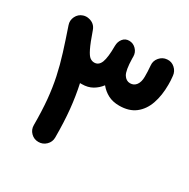

<svg xmlns="http://www.w3.org/2000/svg" viewBox="-161 -796 993 1008"><g transform="rotate(30 335.5 -292.0)"><path d="M200.2 64.5Q173.3 64.5 154.5 45.7Q135.7 26.9 135.7 0Q135.7 -85.9 129.4 -153.6Q123 -221.2 110.1 -281.7Q97.2 -342.3 77.4 -405.5Q57.6 -468.8 31.2 -545.9Q22.5 -570.8 34.4 -595.2Q46.4 -619.6 71.8 -627.9Q89.8 -633.8 108.4 -628.9Q142.6 -620.6 154.3 -587.9Q177.2 -522 192.4 -491.2Q207.5 -460.4 219.7 -451.7Q231.9 -442.9 245.6 -442.9Q272.9 -442.9 284.7 -473.1Q296.4 -503.4 296.4 -572.8Q296.4 -598.1 310.5 -616.2Q324.7 -634.3 348.6 -634.3Q373 -634.3 390.6 -616.2Q408.2 -598.1 408.2 -572.8Q408.2 -566.4 408.2 -560.5Q409.7 -489.7 424.3 -466.3Q439 -442.9 462.9 -442.9Q486.3 -442.9 499.8 -461.4Q513.2 -480 513.2 -511.2Q513.2 -528.3 512.7 -542Q512.2 -555.7 510.3 -579.1Q507.8 -605.5 525.6 -626.2Q543.5 -647 569.8 -648.9Q596.2 -651.4 616.2 -633.5Q636.2 -615.7 638.7 -589.4Q640.6 -571.3 641.1 -561.3Q641.6 -551.3 641.6 -536.6Q641.6 -471.7 624 -421.1Q606.4 -370.6 569.1 -341.6Q531.7 -312.5 472.2 -312.5Q433.1 -312.5 404.3 -327.6Q375.5 -342.8 355 -368.2Q336.4 -343.3 309.6 -327.9Q282.7 -312.5 246.6 -312.5Q240.7 -312.5 235.4 -312.5Q250.5 -243.7 258.1 -168.5Q265.6 -93.3 265.6 0Q265.6 26.9 246.3 45.7Q227.1 64.5 200.2 64.5Z"/></g></svg>

Font: Mikhak-DS2-FD Bold
Style: Regular
Weight: 700
Designer: Amin Abedi
Version: Version 3.4